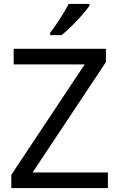

<svg xmlns="http://www.w3.org/2000/svg" viewBox="-20 -964 612 984"><path d="M438 -934V-944H332C309 -899 266 -833 237 -796V-784H295C342 -820 413 -897 438 -934ZM533 0V-80H147L523 -646V-714H50V-634H414L38 -68V0Z"/></svg>

Font: Noto Sans Miao
Style: Regular
Weight: 400
Designer: Monotype Design Team
Foundry: Monotype Imaging Inc.
Version: Version 2.003